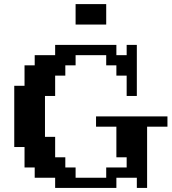

<svg xmlns="http://www.w3.org/2000/svg" viewBox="-20 -920 840 940"><path d="M549.8 -49.8V0H250V-49.8H149.9V-100.1H100.1V-200.2H49.8V-500H100.1V-600.1H149.9V-649.9H250V-700.2H549.8V-649.9H600.1V-700.2H649.9V-450.2H600.1V-549.8H549.8V-600.1H500V-649.9H350.1V-600.1H299.8V-549.8H250V-450.2H200.2V-250H250V-149.9H299.8V-100.1H350.1V-49.8H500V-100.1H600.1V-149.9H549.8V-299.8H450.2V-350.1H799.8V-299.8H700.2V0H649.9V-49.8ZM350.1 -799.8V-899.9H500V-799.8Z"/></svg>

Font: Redaction 50
Style: Bold
Weight: 700
Designer: Jeremy Mickel / Forest Young
Foundry: MCKL
Version: Version 2.001;hotconv 1.0.113;makeotfexe 2.5.65598 DEVELOPME